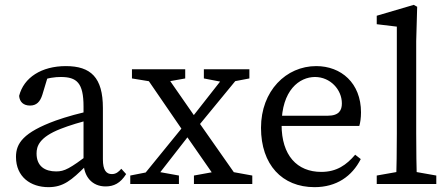

<svg xmlns="http://www.w3.org/2000/svg" viewBox="-20 -760 1847 793"><path d="M180 13C241 13 275 -15 335 -75H364L350 -125C268 -64 247 -52 212 -52C166 -52 131 -73 131 -126C131 -155 141 -193 231 -228C261 -240 320 -259 365 -268V-304C315 -295 252 -277 210 -262C76 -213 46 -168 46 -112C46 -29 107 13 180 13ZM416 10C450 10 477 -3 501 -41L481 -63C470 -50 459 -41 442 -41C419 -41 405 -57 405 -102V-314C405 -440 355 -487 252 -487C152 -487 78 -440 59 -364C61 -339 77 -324 104 -324C131 -324 146 -340 155 -369L181 -455L141 -424C178 -439 208 -442 231 -442C297 -442 325 -418 325 -320V-92C325 -30 361 10 416 10Z M518 0H719V-35L625 -52H604L518 -35V0ZM543 0H604L787 -235L753 -258L543 0ZM781 0H1022V-35L912 -55H891L781 -35V0ZM784 -221 992 -474H929L751 -247L784 -221ZM888 0H980L790 -271L649 -474H561L740 -213L888 0ZM525 -436 629 -419H650L745 -436V-474H525V-436ZM822 -436 905 -420H926L1010 -436V-474H822V-436Z M1279 13C1370 13 1434 -32 1470 -103L1447 -121C1411 -79 1371 -50 1307 -50C1207 -50 1143 -118 1143 -245C1143 -388 1217 -442 1281 -442C1344 -442 1392 -390 1392 -333C1392 -305 1381 -282 1333 -282H1095V-240H1464C1468 -253 1471 -273 1471 -296C1471 -417 1389 -487 1286 -487C1162 -487 1058 -385 1058 -232C1058 -80 1145 13 1279 13Z M1536 0H1782V-35L1669 -55H1649L1536 -35V0ZM1616 0H1702C1700 -70 1699 -140 1699 -210V-590L1703 -732L1689 -740L1536 -695V-660L1619 -650V-210C1619 -140 1618 -70 1616 0Z"/></svg>

Font: Source Serif Variable
Style: Regular
Weight: 389
Designer: Frank Grießhammer
Foundry: Adobe Systems Incorporated
Version: Version 3.001;hotconv 1.0.111;makeotfexe 2.5.65597